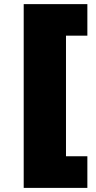

<svg xmlns="http://www.w3.org/2000/svg" viewBox="-20 -725 464 925"><path d="M94.2 180.2V-705.1H400.9V-553.2H297.9V27.8H400.9V180.2Z"/></svg>

Font: Mulish ExtraBlack
Style: Regular
Weight: 1000
Designer: Vernon Adams
Foundry: Vernon Adams
Version: Version 3.603; ttfautohint (v1.8.3)